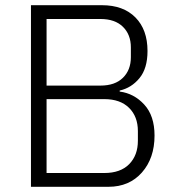

<svg xmlns="http://www.w3.org/2000/svg" viewBox="-20 -718 678 738"><path d="M99 0V-698H372Q454 -698 500.5 -651Q547 -604 547 -522Q547 -455 516 -417.5Q485 -380 440 -370V-366Q495 -359 534.5 -316Q574 -273 574 -197Q574 -110 525.5 -55Q477 0 397 0ZM159 -337V-53H381Q443 -53 476.5 -87Q510 -121 510 -177V-214Q510 -270 476 -303.5Q442 -337 381 -337ZM159 -645V-389H366Q422 -389 452.5 -419Q483 -449 483 -498V-536Q483 -585 452.5 -615Q422 -645 366 -645Z"/></svg>

Font: IBM Plex Sans Light
Style: Regular
Weight: 300
Designer: Mike Abbink, Paul van der Laan, Pieter van Rosmalen
Foundry: Bold Monday
Version: Version 3.0